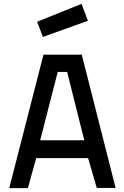

<svg xmlns="http://www.w3.org/2000/svg" viewBox="-20 -978 644 998"><path d="M28 0 206 -694H405L581 -1H483L438 -156H168L125 0ZM280 -604 189 -249H418L329 -604ZM173 -865 404 -958 437 -870 203 -786Z"/></svg>

Font: TitilliumText22L Lt
Style: Medium
Weight: 500
Designer: Campivisivi
Foundry: Campivisivi
Version: 1.000